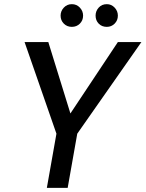

<svg xmlns="http://www.w3.org/2000/svg" viewBox="-20 -902 699 922"><path d="M205 0 251 -260 98 -700H212L320 -351H314L546 -700H659L351 -260L305 0ZM325 -773Q302 -773 286.5 -788.5Q271 -804 271 -827Q271 -849 286.5 -865.5Q302 -882 325 -882Q348 -882 363.5 -865.5Q379 -849 379 -827Q379 -804 363.5 -788.5Q348 -773 325 -773ZM493 -773Q469 -773 454 -788.5Q439 -804 439 -827Q439 -849 454 -865.5Q469 -882 493 -882Q515 -882 530.5 -865.5Q546 -849 546 -827Q546 -804 530.5 -788.5Q515 -773 493 -773Z"/></svg>

Font: DM Sans 20pt Medium
Style: Italic
Weight: 500
Italic angle: -10°
Version: Version 4.004;gftools[0.9.30]